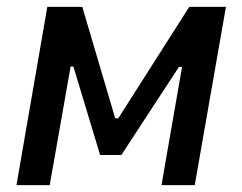

<svg xmlns="http://www.w3.org/2000/svg" viewBox="-20 -540 706 560"><path d="M28 0H125L186 -346H194L272 -88H334L502 -345H511L451 0H548L639 -520H532L325 -195H316L220 -520H118Z"/></svg>

Font: Fixel Text 20240404 Medium
Style: Italic
Weight: 500
Width: 4
Italic angle: -10°
Designer: AlfaBravo + MacPaw
Foundry: Kyrylo Tkachov, Marchela Mozhyna, Serhii Makarenko, Maria Weinstein, Zakhar Kryvoshyya
Version: Version 1.211;Glyphs 3.2 (3225)